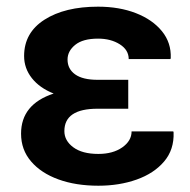

<svg xmlns="http://www.w3.org/2000/svg" viewBox="-20 -558 580 587"><path d="M280.8 9.8Q211.9 9.8 158.7 -9.5Q105.5 -28.8 75 -64.5Q44.4 -100.1 44.4 -149.4Q44.4 -239.3 144 -272Q101.1 -289.1 77.4 -319.1Q53.7 -349.1 53.7 -386.7Q53.7 -458 116 -497.8Q178.2 -537.6 279.8 -537.6Q344.7 -537.6 395.5 -517.8Q446.3 -498 475.1 -462.6Q503.9 -427.2 502 -380.4L501 -377.4H373.5Q373.5 -405.3 346.2 -422.6Q318.8 -439.9 279.8 -439.9Q233.4 -439.9 210 -420.9Q186.5 -401.9 186.5 -376Q186.5 -347.2 209.7 -330.6Q232.9 -314 278.3 -314H372.1V-225.6H278.3Q176.8 -225.6 176.8 -157.2Q176.8 -127.9 204.1 -107.7Q231.4 -87.4 280.8 -87.4Q325.2 -87.4 353.8 -107.4Q382.3 -127.4 382.3 -156.2H509.8L510.7 -153.3Q512.7 -100.6 481.7 -64.2Q450.7 -27.8 397.7 -9Q344.7 9.8 280.8 9.8Z"/></svg>

Font: Roboto Slab SemiBold
Style: Regular
Weight: 600
Designer: Google
Version: Version 2.001; ttfautohint (v1.8.3)